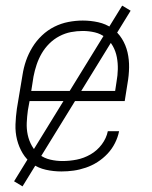

<svg xmlns="http://www.w3.org/2000/svg" viewBox="-20 -601 540 682"><path d="M198 8Q170 8 143 2Q116 -4 95 -19Q74 -34 60.5 -56.5Q47 -79 40.5 -105Q34 -131 35 -159Q36 -187 40 -215L60 -335Q64 -361 72.5 -385.5Q81 -410 95 -433Q109 -456 129 -475Q149 -494 173 -506Q197 -518 223 -523Q249 -528 274 -528Q302 -528 329 -522Q356 -516 377.5 -501Q399 -486 413 -463.5Q427 -441 433 -415Q439 -389 438.5 -361Q438 -333 433 -305L423 -242H85L79 -209Q76 -187 75 -165Q74 -143 78.5 -122Q83 -101 93.5 -82.5Q104 -64 120.5 -51.5Q137 -39 158.5 -34Q180 -29 202 -29Q227 -29 252.5 -34Q278 -39 301.5 -52.5Q325 -66 341.5 -88Q358 -110 363 -135H403Q399 -114 388.5 -93Q378 -72 362 -55Q346 -38 326.5 -25.5Q307 -13 285 -5.5Q263 2 241.5 5Q220 8 198 8ZM91 -278H389L394 -311Q398 -333 398.5 -355Q399 -377 395 -398Q391 -419 381 -437Q371 -455 354.5 -468Q338 -481 317 -486Q296 -491 274 -491Q253 -491 232 -487Q211 -483 191 -472.5Q171 -462 155 -446Q139 -430 128 -411Q117 -392 110 -371Q103 -350 99 -329ZM60 61 30 43 414 -581 444 -563Z"/></svg>

Font: Iosevka Extralight Oblique
Style: Regular
Weight: 200
Italic angle: -9°
Monospace: yes
Designer: Belleve Invis
Foundry: Belleve Invis
Version: Version 32.5.0; ttfautohint (v1.8.4)